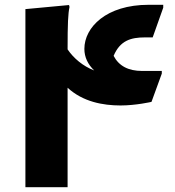

<svg xmlns="http://www.w3.org/2000/svg" viewBox="-20 -781 730 801"><path d="M585 -625H617L661 -749V-761H600C423 -761 332 -667 332 -577C332 -542 347 -512 373 -487C326 -505 287 -538 262 -575C262 -683 264 -724 270 -752L268 -760L86 -743V0H262V-415C326 -356 410 -341 483 -341C547 -341 612 -356 612 -356L655 -474V-485H573C515 -485 476 -506 454 -548C481 -612 526 -625 585 -625Z"/></svg>

Font: Kufam Arabic Latin Roman Bold
Style: Regular
Weight: 700
Designer: Wael Morcos & Artur Schmal
Version: Version 1.200;PS 001.200;hotconv 1.0.88;makeotf.lib2.5.64775